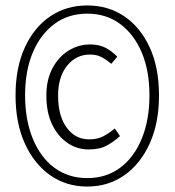

<svg xmlns="http://www.w3.org/2000/svg" viewBox="-20 -672 640 704"><path d="M300 12Q223 12 164 -29.5Q105 -71 71 -146Q37 -221 37 -322Q37 -424 71 -498Q105 -572 164 -612Q223 -652 300 -652Q377 -652 436 -612Q495 -572 529 -498Q563 -424 563 -322Q563 -221 529 -146Q495 -71 436 -29.5Q377 12 300 12ZM300 -19Q369 -19 420 -56.5Q471 -94 499.5 -163Q528 -232 528 -322Q528 -413 499.5 -480Q471 -547 420 -584.5Q369 -622 300 -622Q231 -622 180 -584.5Q129 -547 100.5 -480Q72 -413 72 -322Q72 -232 100.5 -163Q129 -94 180 -56.5Q231 -19 300 -19ZM305 -124Q263 -124 228 -147.5Q193 -171 171.5 -215Q150 -259 150 -322Q150 -380 172.5 -422Q195 -464 231.5 -486.5Q268 -509 310 -509Q344 -509 367.5 -496.5Q391 -484 410 -464L388 -438Q369 -454 351.5 -463Q334 -472 310 -472Q259 -472 226 -431Q193 -390 193 -322Q193 -247 224.5 -204Q256 -161 307 -161Q338 -161 360 -173Q382 -185 401 -201L420 -173Q398 -153 372 -138.5Q346 -124 305 -124Z"/></svg>

Font: Source Code Pro ExtraLight Light
Style: Regular
Weight: 300
Monospace: yes
Version: Version 1.018;hotconv 1.0.116;makeotfexe 2.5.65601